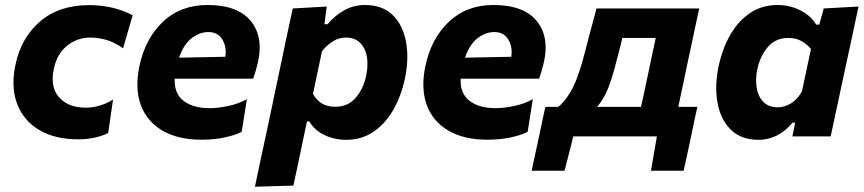

<svg xmlns="http://www.w3.org/2000/svg" viewBox="-20 -532 3369 749"><path d="M285 11.5Q194.5 11.5 133.2 -24.8Q72 -61 47 -126.5Q32.5 -164 32.5 -209Q32.5 -242.5 40.5 -280Q62 -384 136 -448Q210 -512 327 -512Q422.5 -512 497.5 -472.5L460 -343.5Q424 -369 392.2 -377.2Q360.5 -385.5 333 -385.5Q282.5 -385.5 243 -354.8Q203.5 -324 190.5 -266Q185.5 -243.5 185.5 -224Q185.5 -180.5 210.5 -152.5Q246 -112 313.5 -112Q370.5 -112 421 -144L402 -13Q381.5 -2.5 351.2 4.5Q321 11.5 285 11.5Z M765.5 13Q675.5 13 615 -21.8Q554.5 -56.5 530 -120.5Q516 -157.5 516 -202.5Q516 -235 523.5 -272.5Q546 -381 615.2 -446.8Q684.5 -512.5 789.5 -512.5Q907 -512.5 958.5 -450Q993 -407.5 993 -347Q993 -317.5 985 -284Q977 -251 967.5 -225H661.5Q659 -167 696.2 -138.5Q733.5 -110 798 -110Q830 -110 870.2 -118.5Q910.5 -127 943 -145L923 -18Q903 -6.5 860.8 3.2Q818.5 13 765.5 13ZM792.5 -407Q758.5 -407 727.5 -383Q696.5 -359 678.5 -307L859 -310.5Q860.5 -320 860.5 -329Q860.5 -357 847 -378.5Q829.5 -407 792.5 -407Z M974.5 196.5Q985.5 143 996.8 90.5Q1008 38 1021.5 -24L1072.5 -266Q1083.5 -319.5 1096 -378Q1108.5 -436.5 1122 -499L1254.5 -506.5L1245.5 -437.5H1258Q1286.5 -472 1323.5 -492.2Q1360.5 -512.5 1403 -512.5Q1472.5 -512.5 1512.5 -472.8Q1552.5 -433 1564 -368Q1569 -340.5 1569 -310.5Q1569 -271 1560 -227.5Q1545 -156.5 1513.5 -102.2Q1482 -48 1435.8 -17.2Q1389.5 13.5 1330.5 13.5Q1285.5 13.5 1246.2 -5Q1207 -23.5 1186.5 -58.5H1177.5L1168.5 -16Q1156.5 40 1146.5 89.5Q1136 138.5 1124.5 192ZM1287.5 -115.5Q1337.5 -115.5 1367.8 -150.8Q1398 -186 1409 -239Q1413.5 -261.5 1413.5 -282.5Q1413.5 -297 1411.5 -310.5Q1405.5 -344 1385 -364.8Q1364.5 -385.5 1329 -385.5Q1302.5 -385.5 1279.2 -371.2Q1256 -357 1236 -332L1201 -166Q1228 -115.5 1287.5 -115.5Z M1881 13Q1791 13 1730.5 -21.8Q1670 -56.5 1645.5 -120.5Q1631.5 -157.5 1631.5 -202.5Q1631.5 -235 1639 -272.5Q1661.5 -381 1730.8 -446.8Q1800 -512.5 1905 -512.5Q2022.5 -512.5 2074 -450Q2108.5 -407.5 2108.5 -347Q2108.5 -317.5 2100.5 -284Q2092.5 -251 2083 -225H1777Q1774.5 -167 1811.8 -138.5Q1849 -110 1913.5 -110Q1945.5 -110 1985.8 -118.5Q2026 -127 2058.5 -145L2038.5 -18Q2018.5 -6.5 1976.2 3.2Q1934 13 1881 13ZM1908 -407Q1874 -407 1843 -383Q1812 -359 1794 -307L1974.5 -310.5Q1976 -320 1976 -329Q1976 -357 1962.5 -378.5Q1945 -407 1908 -407Z M2054 134Q2060.5 104 2067 73.5Q2073.5 43 2080 14Q2086.5 -18 2093.5 -51Q2100.5 -84 2107.5 -115H2157.5Q2180.5 -131.5 2206.5 -175.2Q2232.5 -219 2256 -306.5Q2270 -361 2282.5 -407.5Q2295 -453.5 2307 -499H2707.5Q2696 -445 2685 -393Q2674 -341 2658 -267L2647.5 -216Q2641 -186.5 2635.8 -161.8Q2630.5 -137 2626 -115H2700.5Q2693.5 -84 2686.5 -51.2Q2679.5 -18.5 2673 14Q2666.5 44.5 2660 74.5Q2653.5 104 2647 134H2519.5L2542.5 0H2216.5L2182.5 134ZM2382.5 -284.5Q2369.5 -232.5 2353.2 -190Q2337 -147.5 2309.5 -115H2480.5Q2485.5 -137 2491 -162Q2496 -186.5 2502.5 -216.5L2513 -266Q2520.5 -301 2526.5 -330Q2532.5 -358.5 2538 -384H2408Q2402 -360.5 2395.8 -336Q2389.5 -311.5 2382.5 -284.5Z M3071 0Q3073 -8 3074.5 -16L3082 -53.5H3071.5Q3043 -19 3009.5 -2.8Q2976 13.5 2940 13.5Q2870.5 13.5 2830.5 -26.5Q2790.5 -66.5 2779 -131.5Q2774 -159.5 2774 -189Q2774 -229 2783 -272Q2798 -343 2829.5 -397.2Q2861 -451.5 2907.2 -482Q2953.5 -512.5 3013 -512.5Q3060.5 -512.5 3101.5 -492Q3142.5 -471.5 3164 -436H3176L3193.5 -499L3329 -506.5Q3316 -444.5 3303.5 -386Q3291 -327.5 3277.5 -266L3225.5 -23.5Q3223 -11.5 3220.5 0ZM3014 -113.5Q3041 -113.5 3065.8 -128.8Q3090.5 -144 3108.5 -175.5L3143.5 -341Q3128 -360 3106.2 -372Q3084.5 -384 3055.5 -384Q3005.5 -384 2975.2 -348.5Q2945 -313 2934 -260.5Q2929.5 -239 2929.5 -218.5Q2929.5 -203.5 2932 -189Q2937.5 -155.5 2958 -134.5Q2978.5 -113.5 3014 -113.5Z"/></svg>

Font: Heraclito
Style: Bold Italic
Weight: 700
Italic angle: -12°
Designer: Kostas Bartsokas (font) & Cristiano Sobral (main changes)
Foundry: Kostas Bartsokas (font) & Cristiano Sobral (main changes)
Version: Version 1.00;July 8, 2020;FontCreator 13.0.0.2655 64-bit